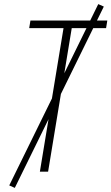

<svg xmlns="http://www.w3.org/2000/svg" viewBox="-20 -835 542 934"><path d="M174 0 289 -698H122L128 -735H502L496 -698H329L214 0ZM52 79 25 67 458 -815 485 -803Z"/></svg>

Font: Iosevka SS18 Extralight
Style: Italic
Weight: 200
Italic angle: -9°
Monospace: yes
Designer: Belleve Invis
Foundry: Belleve Invis
Version: Version 25.1.1; ttfautohint (v1.8.4)